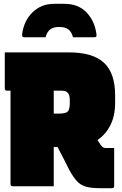

<svg xmlns="http://www.w3.org/2000/svg" viewBox="-20 -974 640 1004"><path d="M218 -779H110Q100 -779 97.5 -782.5Q95 -786 96 -798Q106 -867 151 -910.5Q196 -954 263 -954H317Q388 -954 431 -910.5Q474 -867 484 -798Q486 -786 483 -782.5Q480 -779 470 -779H362Q354 -808 337 -820.5Q320 -833 290 -833Q260 -833 243 -820.5Q226 -808 218 -779ZM261 0H46Q35 0 35 -11V-500H16Q5 -500 5 -511V-700H341Q465 -700 523.5 -646Q582 -592 582 -476V-436Q582 -369 557.5 -320Q533 -271 490 -242Q497 -231 503 -221Q510 -211 516.5 -205.5Q523 -200 533 -200H577V-1Q577 10 566 10H503Q458 10 430.5 2.5Q403 -5 383.5 -25.5Q364 -46 342 -86Q327 -116 312 -145.5Q297 -175 281 -205H261ZM293 -500H261V-380H289Q324 -380 334.5 -391Q345 -402 345 -436V-449Q345 -480 333 -490Q326 -497 315.5 -498.5Q305 -500 293 -500Z"/></svg>

Font: Recursive Sn Lnr St XBk
Style: Regular
Weight: 1000
Version: Version 1.079;hotconv 1.0.112;makeotfexe 2.5.65598; ttfautoh